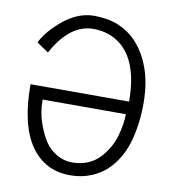

<svg xmlns="http://www.w3.org/2000/svg" viewBox="-84 -818 792 893"><g transform="rotate(10 312.5 -371.0)"><path d="M411.1 -17.1Q362.8 3.9 307.1 3.9Q188 3.9 121.1 -90.8Q52.2 -188 52.2 -381.3H517.6Q517.6 -573.2 420.9 -646Q368.2 -685.5 295.9 -685.5Q186.5 -685.5 108.4 -544.4Q106.4 -541.5 106 -540.5L50.3 -579.1Q71.3 -618.7 103 -651.1Q134.8 -683.6 161.1 -702.1Q223.6 -746.1 288.8 -746.1Q354 -746.1 402.3 -726.3Q450.7 -706.5 484.1 -672.9Q517.6 -639.2 540.8 -593.3Q564 -547.4 574.7 -495.8Q585.4 -444.3 585.4 -382.8Q585.4 -321.3 575.7 -264.6Q565.9 -208 549.8 -168.2Q533.7 -128.4 510.7 -97.7Q487.8 -66.9 463.4 -48.1Q439 -29.3 411.1 -17.1ZM513.2 -320.8H120.1Q120.1 -258.3 138.9 -207.3Q157.7 -156.2 178 -126.5Q198.2 -96.7 231.9 -76.7Q265.6 -56.6 305.9 -56.6Q346.2 -56.6 378.7 -70.3Q411.1 -84 432.9 -106.7Q454.6 -129.4 470.9 -157Q487.3 -184.6 496.1 -214.8Q513.2 -274.4 513.2 -320.8Z"/></g></svg>

Font: News Cycle
Style: Regular
Weight: 500
Version: Version 0.5.2